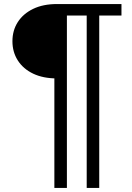

<svg xmlns="http://www.w3.org/2000/svg" viewBox="-20 -720 653 950"><path d="M249 210V-351.5L262 -332Q193.5 -332 144.2 -355.5Q95 -379 68.2 -420.8Q41.5 -462.5 41.5 -516Q41.5 -569.5 68.2 -611Q95 -652.5 144.2 -676.2Q193.5 -700 262 -700H581V-643H471V210H409V-643H311V210Z"/></svg>

Font: Geologica Roman ExtraLight
Style: Regular
Weight: 250
Designer: Sindre Bremnes, Frode Helland
Foundry: Monokrom Skriftforlag AS
Version: Version 1.010;gftools[0.9.28]